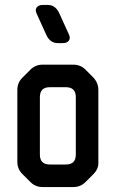

<svg xmlns="http://www.w3.org/2000/svg" viewBox="-20 -746 467 775"><path d="M103 -11Q123 9 152 9H276Q305 9 325 -11L357 -43Q379 -65 377 -93V-383Q377 -411 357 -433L325 -465Q305 -485 276 -485H152Q123 -485 103 -465L70 -432Q50 -412 50 -383V-93Q50 -64 70 -44ZM141 -122V-354Q141 -394 181 -394H246Q286 -394 286 -354V-122Q286 -82 246 -82H181Q141 -82 141 -122ZM167 -605Q173 -591 184.5 -581.5Q196 -572 213 -572H234Q250 -572 257.5 -581.5Q265 -591 259 -605L219 -693Q213 -707 201.5 -716.5Q190 -726 173 -726H152Q136 -726 128.5 -716.5Q121 -707 127 -693Z"/></svg>

Font: WDXL Lubrifont SC
Style: Regular
Weight: 400
Designer: [WDXL Lubrifont] Copyright 2020-2022 (c) NightFurySL2001, Skr-ZERO; [ZCOOL QingKe HuangYou] Copyright 2018-2022 (c) The 
Version: Version 2.001;hotconv 1.1.1;makeotfexe 2.6.0